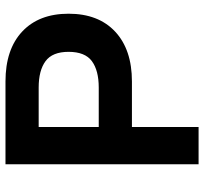

<svg xmlns="http://www.w3.org/2000/svg" viewBox="-42 -702 744 700"><g transform="rotate(-90 330.0 -352.0)"><path d="M383 -704Q500 -704 565 -643Q630 -582 630 -474Q630 -365 564.5 -304Q499 -243 383 -243H217V0H81V-704ZM361 -364Q423 -364 457 -389Q491 -414 491 -474Q491 -533 457 -558Q423 -583 361 -583H217V-364Z"/></g></svg>

Font: Prodigy Sans SemiBold
Style: Regular
Weight: 600
Designer: Wei Huang
Foundry: Wei Huang
Version: Version 1.003; ttfautohint (v1.8.3)